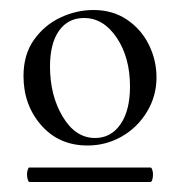

<svg xmlns="http://www.w3.org/2000/svg" viewBox="-20 -650 358 384"><path d="M34 -301Q34 -306 35.5 -310.5Q37 -315 38 -315H281Q283 -315 284.5 -310.5Q286 -306 286 -301Q286 -295 284.5 -290.5Q283 -286 281 -286H39Q37 -286 35.5 -291Q34 -296 34 -301ZM27 -498Q27 -541 48 -570.5Q69 -600 101 -615Q133 -630 167 -630Q205 -630 233.5 -611Q262 -592 277.5 -561Q293 -530 293 -495Q293 -458 274 -426.5Q255 -395 223.5 -377Q192 -359 155 -359Q98 -359 62.5 -399.5Q27 -440 27 -498ZM240 -477Q240 -535 213.5 -574.5Q187 -614 148 -614Q116 -614 98 -588.5Q80 -563 80 -517Q80 -459 105.5 -416.5Q131 -374 170 -374Q202 -374 221 -401.5Q240 -429 240 -477Z"/></svg>

Font: Cormorant Unicase Medium
Style: Regular
Weight: 500
Designer: Christian Thalmann (Catharsis Fonts)
Foundry: Catharsis Fonts
Version: Version 4.000